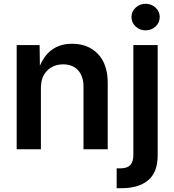

<svg xmlns="http://www.w3.org/2000/svg" viewBox="-20 -782 914 1006"><path d="M194.3 -319.8V0H67.4V-545.9H187.5L189 -437Q237.8 -552.7 357.9 -552.7Q442.4 -552.7 493.4 -499Q544.4 -445.3 544.4 -347.2V0H417.5V-327.6Q417.5 -382.3 389.2 -413.6Q360.8 -444.8 311 -444.8Q260.3 -444.8 227.3 -412.1Q194.3 -379.4 194.3 -319.8ZM678.7 -545.9H806.2V31.7Q806.2 120.6 756.3 162.4Q706.5 204.1 617.2 204.1H591.3V100.1H609.9Q647 100.1 662.8 82.5Q678.7 64.9 678.7 30.3ZM742.7 -623Q712.4 -623 690.7 -643.3Q668.9 -663.6 668.9 -692.9Q668.9 -721.7 690.7 -741.9Q712.4 -762.2 742.7 -762.2Q773.4 -762.2 795.2 -741.9Q816.9 -721.7 816.9 -692.9Q816.9 -663.6 795.2 -643.3Q773.4 -623 742.7 -623Z"/></svg>

Font: Inter-SemiBold
Style: Regular
Weight: 600
Designer: Rasmus Andersson
Foundry: rsms
Version: Version 4.000;git-a52131595